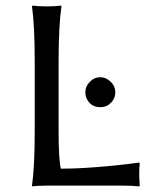

<svg xmlns="http://www.w3.org/2000/svg" viewBox="-20 -668 555 691"><path d="M340.8 -282.2Q316.9 -282.2 302 -298.1Q287.1 -314 287.1 -335.9Q287.1 -356.9 303.2 -373.5Q319.3 -390.1 340.8 -390.1Q361.3 -390.1 378.2 -374Q395 -357.9 395 -335.9Q395 -314 379.4 -298.1Q363.8 -282.2 340.8 -282.2ZM190.9 -444.8V-200.2Q190.9 -89.8 199.2 -61Q258.8 -61 329.1 -66.7Q399.4 -72.3 440.4 -77.6L481 -83L482.9 -79.1Q481 -63.5 481 -43.9Q481 -28.3 482.9 0L481 2.9Q457 0 420.9 0H147.9Q132.8 0 119.9 0.7Q106.9 1.5 101.6 2L96.2 2.9L95.2 0Q105 -67.9 105 -200.2V-444.8Q105 -573.7 95.2 -645L97.2 -647.9Q115.2 -645 147.9 -645Q181.6 -645 200.2 -647.9L201.2 -645Q190.9 -575.2 190.9 -444.8Z"/></svg>

Font: Linux Biolinum G
Style: Regular
Weight: 400
Designer: Philipp H. Poll
Foundry: Philipp H. Poll
Version: Version 1.1.0 ; ttfautohint (v1.6)